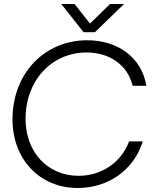

<svg xmlns="http://www.w3.org/2000/svg" viewBox="-20 -944 775 976"><path d="M375 11.7C529.3 11.7 660.2 -78.6 705.6 -225.1H636.2C594.7 -115.2 493.7 -50.3 378.9 -50.3C222.2 -50.3 109.9 -171.4 109.9 -339.4C109.9 -536.6 244.1 -677.2 419.9 -677.2C536.1 -677.2 628.4 -614.7 654.3 -507.8H724.1C700.2 -651.4 580.1 -739.3 423.3 -739.3C207 -739.3 43.5 -571.8 43.5 -336.9C43.5 -134.3 182.1 11.7 375 11.7ZM291.5 -923.8 404.8 -780.3H462.4L610.8 -923.8H539.6L437.5 -824.2L358.9 -923.8Z"/></svg>

Font: Guggenheim Sans Display Light
Style: Italic
Weight: 300
Italic angle: -7°
Designer: Modified by Tom Baber under direction of Pentagram Design 2023
Foundry: rsms
Version: Version 1.001;Glyphs 3.1.2 (3151)